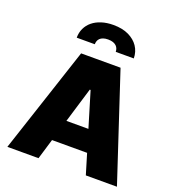

<svg xmlns="http://www.w3.org/2000/svg" viewBox="-168 -1102 1130 1235"><g transform="rotate(20 397.5 -485.0)"><path d="M772.7 0H559.7L517.8 -139.2H277.7L235.8 0H22.7L262.8 -727.3H532.7ZM592.3 -812.5H468.8Q468.8 -823.2 465 -833.6Q461.3 -844.1 452.8 -852.5Q444.2 -860.8 430.4 -865.8Q416.5 -870.7 396.3 -870.7Q376.4 -870.7 362.9 -865.9Q349.4 -861.2 341.1 -853.2Q332.7 -845.2 329 -834.5Q325.3 -823.9 325.3 -812.5H201.7Q201.7 -847.7 215.4 -876.6Q229 -905.5 254.3 -926.3Q279.5 -947.1 315.5 -958.6Q351.6 -970.2 396.3 -970.2Q458.5 -970.2 501.4 -949.4Q544.4 -928.6 567.5 -894.5Q592 -858.3 592.3 -812.5ZM473 -286.9 400.6 -527H394.9L322.4 -286.9Z"/></g></svg>

Font: Linik Sans Black
Style: Regular
Weight: 900
Designer: Fonts by Rasmus Andersson / Changes by Cristiano Sobral with parts from Marc Monis
Foundry: rsms
Version: Version 3.020; ttfautohint (v1.6)